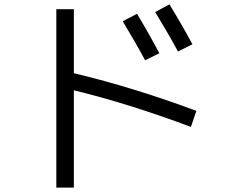

<svg xmlns="http://www.w3.org/2000/svg" viewBox="-20 -799 1040 876"><path d="M540 -702 605 -736Q656 -652 707 -556L642 -524Q602 -599 540 -702ZM688 -744 753 -779Q809 -688 858 -597L792 -564Q750 -642 688 -744ZM317 -757V-465Q593 -399 876 -293L851 -220Q565 -327 317 -387V57H237V-757Z"/></svg>

Font: M PLUS 1p
Style: Regular
Weight: 400
Version: Version 1.062